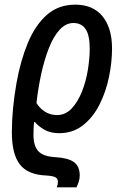

<svg xmlns="http://www.w3.org/2000/svg" viewBox="-20 -566 535 826"><path d="M224 240Q226 235 227.5 229.5Q229 224 229 216Q229 203 219 197Q209 191 179 189Q100 186 65.5 141.5Q31 97 31 3Q31 -95 51 -209Q68 -304 99.5 -380.5Q131 -457 181 -501.5Q231 -546 304 -546Q380 -546 421 -496Q462 -446 462 -357Q462 -299 449 -235.5Q436 -172 408.5 -117Q381 -62 337.5 -27.5Q294 7 234 7Q197 7 171 -8Q145 -23 130 -41H127Q125 -28 124.5 -13.5Q124 1 124 14Q124 62 145 84.5Q166 107 216 110Q272 113 297.5 131Q323 149 323 189Q323 203 318.5 216.5Q314 230 309 240ZM225 -71Q262 -71 288.5 -99.5Q315 -128 332.5 -172Q350 -216 358 -265.5Q366 -315 366 -357Q366 -414 348.5 -440.5Q331 -467 296 -467Q263 -467 236.5 -438Q210 -409 190.5 -359.5Q171 -310 157.5 -248.5Q144 -187 137 -123Q149 -102 172 -86.5Q195 -71 225 -71Z"/></svg>

Font: Noto Sans Condensed Medium
Style: Italic
Weight: 500
Width: 3
Italic angle: -12°
Designer: Monotype Design Team
Foundry: Monotype Imaging Inc.
Version: Version 2.013; ttfautohint (v1.8.4.7-5d5b)